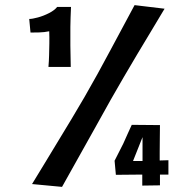

<svg xmlns="http://www.w3.org/2000/svg" viewBox="-20 -723 765 749"><path d="M105 -5Q131 -47 156.5 -89.5Q182 -132 208 -174.5Q234 -217 259.5 -259.5Q285 -302 310 -345Q336 -390 360.5 -434.5Q385 -479 409 -524Q433 -569 457 -613.5Q481 -658 505 -703L622 -689Q596 -645 569 -600.5Q542 -556 515.5 -511.5Q489 -467 463 -422.5Q437 -378 412 -334Q381 -278 349 -221Q317 -164 285.5 -107.5Q254 -51 222 6ZM169 -462Q171 -485 171.5 -507.5Q172 -530 172.5 -553.5Q173 -577 172 -601Q153 -597 133 -596.5Q113 -596 99 -596L94 -649Q106 -649 128 -655Q150 -661 171.5 -672Q193 -683 203 -696H257Q255 -654 254.5 -618.5Q254 -583 254.5 -545.5Q255 -508 256 -462ZM535 1V-42L432 -41L427 -96L461 -163Q469 -182 478 -201Q487 -220 494 -236L604 -235Q604 -219 603.5 -189Q603 -159 603 -127V-97L637 -98V-42H604V0ZM499 -95H536V-188Z"/></svg>

Font: Truculenta ExtraBold
Style: Regular
Weight: 800
Version: Version 1.002